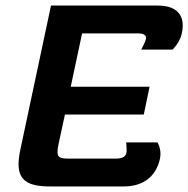

<svg xmlns="http://www.w3.org/2000/svg" viewBox="-20 -670 677 690"><path d="M163.3 -650 53.3 -133.3C49.2 -113.3 46.7 -95.8 46.7 -80C46.7 -22.5 80 0 158.3 0H425C494.2 0 540.8 -35 555 -100C555.8 -105.8 556.7 -111.7 556.7 -116.7C556.7 -141.7 545.8 -158.3 545.8 -158.3H433.3C433.3 -158.3 435 -145 435 -132.5C435 -128.3 435 -124.2 434.2 -120.8C431.7 -108.3 421.7 -100 396.7 -100H230C197.5 -100 186.7 -103.3 186.7 -123.3C186.7 -130 187.5 -139.2 190 -150L213.3 -258.3H496.7L517.5 -358.3H234.2L275 -550H475C496.7 -550 505 -543.3 505 -534.2C505 -532.5 504.2 -530.8 504.2 -529.2C501.7 -517.5 487.5 -491.7 487.5 -491.7H600C600 -491.7 626.7 -516.7 633.3 -550C635.8 -560 636.7 -570 636.7 -578.3C636.7 -625 605 -650 546.7 -650Z"/></svg>

Font: BoonHome
Style: Bold Oblique
Weight: 700
Italic angle: -12°
Designer: Sungsit Sawaiwan
Foundry: Sungsit Sawaiwan
Version: Version 0.2